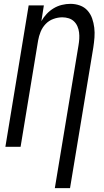

<svg xmlns="http://www.w3.org/2000/svg" viewBox="-20 -763 540 998"><path d="M265 215 388 -527Q391 -544 392 -561Q393 -578 391 -594.5Q389 -611 382.5 -626Q376 -641 364.5 -652Q353 -663 337 -668Q321 -673 304 -673Q281 -673 257.5 -664.5Q234 -656 217 -638Q200 -620 191 -597.5Q182 -575 178 -552L87 0H8L129 -735H208L195 -653Q206 -673 222.5 -690.5Q239 -708 259 -720Q279 -732 301.5 -737.5Q324 -743 346 -743Q372 -743 395.5 -734.5Q419 -726 435 -708Q451 -690 459 -667Q467 -644 470 -619Q473 -594 471 -568Q469 -542 465 -516L344 215Z"/></svg>

Font: Iosevka Curly
Style: Italic
Weight: 400
Italic angle: -9°
Monospace: yes
Designer: Belleve Invis
Foundry: Belleve Invis
Version: Version 22.1.2; ttfautohint (v1.8.4)